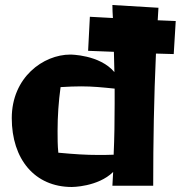

<svg xmlns="http://www.w3.org/2000/svg" viewBox="-20 -737 722 767"><path d="M429 -717C429 -700 430 -682 431 -665L339 -670L332 -534L435 -530L437 -449C378 -519 261 -519 261 -519C153 -519 27 -428 27 -265C27 -102 118 10 267 10C267 10 371 10 432 -50L429 5H592C592 -169 595 -348 603 -523L674 -521L682 -653L610 -656L613 -706ZM373 -118C322 -118 278 -121 213 -127C210 -156 210 -185 210 -214C210 -273 214 -331 222 -389C254 -391 280 -392 304 -392C351 -392 389 -388 438 -383V-323C438 -255 437 -186 434 -119C412 -118 391 -118 373 -118Z"/></svg>

Font: Galindo
Style: Regular
Weight: 400
Designer: Astigmatic (AOETI)
Foundry: Astigmatic (AOETI)
Version: Version 1.000